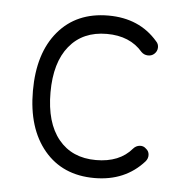

<svg xmlns="http://www.w3.org/2000/svg" viewBox="-40 -459 480 511"><g transform="rotate(5 200.0 -204.0)"><path d="M230 13Q145 13 96 -45.5Q47 -104 47 -204Q47 -305 96 -363Q145 -421 230 -421Q313 -421 362 -364Q369 -357 368.5 -347Q368 -337 360 -330Q353 -324 343 -324.5Q333 -325 326 -332Q292 -372 230 -372Q166 -372 130 -328Q94 -284 94 -204Q94 -123 130 -79Q166 -35 230 -35Q293 -35 326 -74Q333 -82 343 -83Q353 -84 360 -77Q368 -71 368.5 -61Q369 -51 362 -43Q312 13 230 13Z"/></g></svg>

Font: Zen Kurenaido
Style: Regular
Weight: 400
Designer: Yoshimichi Ohira
Foundry: Positype
Version: Version 1.001